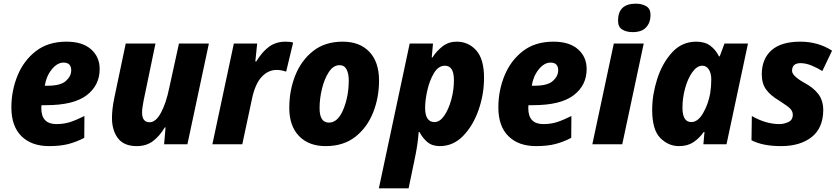

<svg xmlns="http://www.w3.org/2000/svg" viewBox="-20 -786 4567 1046"><path d="M247 10Q309 10 353 -1.5Q397 -13 439 -35L440 -154Q396 -132 362 -121Q328 -110 287 -110Q205 -110 205 -197Q205 -207 206 -213H231Q381 -213 452 -267Q523 -321 523 -410Q523 -476 476 -517.5Q429 -559 342 -559Q242 -559 175.5 -507.5Q109 -456 75.5 -374Q42 -292 42 -201Q42 -98 97 -44Q152 10 247 10ZM224 -319Q232 -371 262 -408Q292 -445 326 -445Q368 -445 368 -403Q368 -371 339 -345Q310 -319 240 -319Z M725 10Q777 10 813 -17Q849 -44 878 -92H882L874 0H1001L1118 -549H955L902 -307Q885 -224 857 -172Q829 -120 795 -120Q754 -120 754 -173Q754 -187 756.5 -203.5Q759 -220 762 -236L827 -549H665L603 -254Q590 -191 590 -144Q590 -76 622.5 -33Q655 10 725 10Z M1137 0H1300L1352 -244Q1369 -327 1404.5 -366Q1440 -405 1487 -405Q1503 -405 1516.5 -402Q1530 -399 1539 -396L1577 -554Q1562 -559 1536 -559Q1484 -559 1446.5 -532Q1409 -505 1376 -451H1371L1381 -549H1254Z M1754 10Q1851 10 1915.5 -40.5Q1980 -91 2012.5 -172.5Q2045 -254 2045 -347Q2045 -448 1992.5 -503.5Q1940 -559 1847 -559Q1751 -559 1686.5 -508.5Q1622 -458 1589 -376Q1556 -294 1556 -198Q1556 -100 1609 -45Q1662 10 1754 10ZM1772 -118Q1721 -118 1721 -197Q1721 -248 1734 -302Q1747 -356 1771.5 -393.5Q1796 -431 1830 -431Q1856 -431 1868 -408Q1880 -385 1880 -348Q1880 -262 1850.5 -190Q1821 -118 1772 -118Z M2347 -121Q2296 -121 2296 -199Q2296 -240 2308 -293.5Q2320 -347 2344 -387.5Q2368 -428 2404 -428Q2453 -428 2453 -349Q2453 -296 2438.5 -243Q2424 -190 2400 -155.5Q2376 -121 2347 -121ZM2044 240H2206L2237 91Q2247 44 2252.5 8.5Q2258 -27 2261 -67H2265Q2283 -33 2309 -11.5Q2335 10 2376 10Q2449 10 2503 -45.5Q2557 -101 2587 -186.5Q2617 -272 2617 -362Q2617 -464 2574.5 -511.5Q2532 -559 2468 -559Q2424 -559 2391 -533.5Q2358 -508 2336 -473H2332L2339 -549H2212Z M2900 10Q2962 10 3006 -1.5Q3050 -13 3092 -35L3093 -154Q3049 -132 3015 -121Q2981 -110 2940 -110Q2858 -110 2858 -197Q2858 -207 2859 -213H2884Q3034 -213 3105 -267Q3176 -321 3176 -410Q3176 -476 3129 -517.5Q3082 -559 2995 -559Q2895 -559 2828.5 -507.5Q2762 -456 2728.5 -374Q2695 -292 2695 -201Q2695 -98 2750 -44Q2805 10 2900 10ZM2877 -319Q2885 -371 2915 -408Q2945 -445 2979 -445Q3021 -445 3021 -403Q3021 -371 2992 -345Q2963 -319 2893 -319Z M3427 -611Q3476 -611 3500 -637Q3524 -663 3524 -705Q3524 -739 3500 -752.5Q3476 -766 3444 -766Q3347 -766 3347 -673Q3347 -639 3370 -625Q3393 -611 3427 -611ZM3207 0H3370L3487 -549H3324Z M3746 -121Q3698 -121 3698 -199Q3698 -253 3712.5 -305.5Q3727 -358 3752 -393Q3777 -428 3806 -428Q3829 -428 3842 -407Q3855 -386 3855 -353Q3855 -316 3849 -277Q3838 -217 3810 -169Q3782 -121 3746 -121ZM3679 10Q3726 10 3758 -11.5Q3790 -33 3814 -67H3818L3812 0H3938L4055 -549H3927L3901 -479H3897Q3879 -515 3849.5 -537Q3820 -559 3773 -559Q3695 -559 3641.5 -500.5Q3588 -442 3560.5 -356Q3533 -270 3533 -188Q3533 -79 3577 -34.5Q3621 10 3679 10Z M4235 10Q4339 10 4401.5 -39Q4464 -88 4465 -185Q4465 -239 4437.5 -274.5Q4410 -310 4360 -336Q4295 -373 4295 -400Q4295 -442 4341 -442Q4370 -442 4401.5 -429Q4433 -416 4460 -399L4513 -510Q4437 -559 4340 -559Q4236 -559 4183.5 -512.5Q4131 -466 4130 -383Q4130 -331 4153.5 -298.5Q4177 -266 4226 -237Q4272 -208 4285.5 -193.5Q4299 -179 4299 -161Q4299 -132 4274.5 -121Q4250 -110 4227 -110Q4152 -110 4076 -154L4074 -22Q4135 10 4235 10Z"/></svg>

Font: Noto Sans Display Extra
Style: Italic
Weight: 800
Italic angle: -12°
Designer: Monotype Design Team
Foundry: Monotype Imaging Inc.
Version: Version 1.900